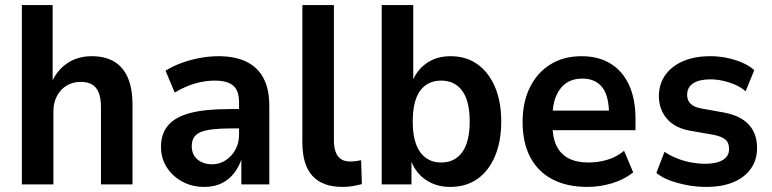

<svg xmlns="http://www.w3.org/2000/svg" viewBox="-20 -725 3034 755"><path d="M66 0V-705H187V-400H183Q203 -448 244 -476Q285 -504 341 -504Q393 -504 428.5 -483Q464 -462 482.5 -420Q501 -378 501 -312V0H377V-304Q377 -339 368 -361Q359 -383 341.5 -393Q324 -403 298 -403Q267 -403 243 -389Q219 -375 204.5 -348.5Q190 -322 190 -288V0Z M783 10Q735 10 696.5 -11Q658 -32 635.5 -67.5Q613 -103 613 -147Q613 -199 641 -232Q669 -265 727.5 -280.5Q786 -296 878 -296H935V-220H888Q846 -220 816.5 -216.5Q787 -213 769 -205.5Q751 -198 742.5 -184.5Q734 -171 734 -150Q734 -117 756.5 -98Q779 -79 815 -79Q843 -79 867 -94.5Q891 -110 905.5 -136Q920 -162 920 -196V-322Q920 -369 897 -388.5Q874 -408 824 -408Q787 -408 748 -397Q709 -386 667 -361L631 -447Q660 -465 694 -477.5Q728 -490 765.5 -497Q803 -504 839 -504Q904 -504 948.5 -482.5Q993 -461 1016 -418Q1039 -375 1039 -308V0H929V-103H931Q920 -69 900 -43.5Q880 -18 851 -4Q822 10 783 10Z M1327 10Q1248 10 1208.5 -33.5Q1169 -77 1169 -165V-705H1293V-172Q1293 -147 1299.5 -128.5Q1306 -110 1320 -100Q1334 -90 1356 -90Q1368 -90 1379.5 -91.5Q1391 -93 1400 -95L1403 -1Q1383 4 1365.5 7Q1348 10 1327 10Z M1750 10Q1694 10 1652.5 -19Q1611 -48 1593 -102H1598V0H1481V-705H1605V-398H1599Q1616 -447 1656 -475.5Q1696 -504 1751 -504Q1814 -504 1858 -472Q1902 -440 1926.5 -383Q1951 -326 1951 -247Q1951 -169 1926.5 -111Q1902 -53 1857.5 -21.5Q1813 10 1750 10ZM1715 -86Q1768 -86 1797.5 -126.5Q1827 -167 1827 -247Q1827 -328 1797.5 -368Q1768 -408 1715 -408Q1661 -408 1632 -368Q1603 -328 1603 -247Q1603 -167 1632.5 -126.5Q1662 -86 1715 -86Z M2290 10Q2209 10 2152 -20Q2095 -50 2065 -107Q2035 -164 2035 -246Q2035 -323 2063.5 -381Q2092 -439 2144 -471.5Q2196 -504 2267 -504Q2334 -504 2381.5 -474.5Q2429 -445 2454 -390Q2479 -335 2479 -256V-213H2135V-290H2390L2375 -273Q2375 -348 2348 -382Q2321 -416 2270 -416Q2233 -416 2207 -398.5Q2181 -381 2166.5 -346.5Q2152 -312 2152 -260V-240Q2152 -186 2168 -152.5Q2184 -119 2215.5 -102.5Q2247 -86 2294 -86Q2331 -86 2367.5 -96.5Q2404 -107 2434 -132L2470 -47Q2433 -18 2385.5 -4Q2338 10 2290 10Z M2758 10Q2719 10 2682 3Q2645 -4 2614 -15.5Q2583 -27 2561 -45L2593 -128Q2617 -112 2644 -101.5Q2671 -91 2699 -86Q2727 -81 2753 -81Q2798 -81 2822.5 -96Q2847 -111 2847 -139Q2847 -164 2832 -176.5Q2817 -189 2785 -195L2699 -210Q2636 -220 2603.5 -257Q2571 -294 2571 -347Q2571 -394 2595.5 -429Q2620 -464 2665 -484Q2710 -504 2773 -504Q2806 -504 2838 -497.5Q2870 -491 2898 -479Q2926 -467 2946 -449L2912 -366Q2894 -382 2870.5 -392Q2847 -402 2822 -407.5Q2797 -413 2773 -413Q2730 -413 2706 -397.5Q2682 -382 2682 -352Q2682 -330 2696 -316.5Q2710 -303 2740 -298L2824 -283Q2891 -271 2924 -235.5Q2957 -200 2957 -143Q2957 -96 2932.5 -61.5Q2908 -27 2863.5 -8.5Q2819 10 2758 10Z"/></svg>

Font: Nunito Sans 10pt SemiCondensed
Style: Bold
Weight: 700
Width: 4
Designer: Vernon Adams
Foundry: Vernon Adams
Version: Version 3.101;gftools[0.9.27]